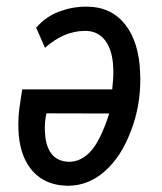

<svg xmlns="http://www.w3.org/2000/svg" viewBox="-20 -559 497 588"><path d="M189.9 -63.5Q190.9 -63.5 191.9 -63.5Q228 -63.5 257.8 -95.7Q288.1 -128.9 314.5 -211.4L122.1 -211.9L119.6 -198.2Q117.2 -182.6 117.2 -166Q117.2 -160.6 117.7 -154.8L119.1 -137.2Q129.4 -65.9 189.9 -63.5ZM248.5 -538.6Q321.3 -537.6 363.8 -483.4Q406.2 -429.2 409.2 -334.5Q409.7 -326.2 409.7 -318.4Q410.2 -234.4 381.8 -160.2Q351.6 -78.1 299.3 -33.2Q249.5 9.8 189 9.8Q186.5 9.8 183.6 9.8Q120.1 7.8 82.3 -32.5Q44.4 -72.8 37.6 -144Q36.1 -161.6 36.1 -178.7Q36.1 -202.1 39.1 -225.6L47.9 -285.2H323.7L326.7 -319.8Q327.1 -329.1 327.1 -338.4Q327.1 -393.6 308.6 -425.3Q287.1 -462.4 245.1 -464.4Q242.7 -464.4 240.2 -464.4Q176.3 -464.4 117.7 -412.6L90.8 -474.1Q120.1 -508.3 162.1 -523.9Q201.7 -538.6 243.2 -538.6Q246.1 -538.6 248.5 -538.6Z"/></svg>

Font: MAUL Condensed Italic
Style: Condenced Regular Italic
Weight: 400
Italic angle: -12°
Designer: MAUL
Version: Version 1.0; 2020; ttfautohint (v1.8.3)